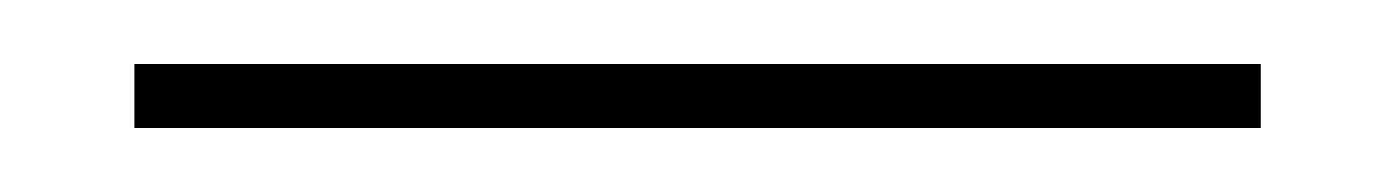

<svg xmlns="http://www.w3.org/2000/svg" viewBox="-20 -6 435 60"><path d="M22 14V34H374V14Z"/></svg>

Font: Sprat Thin
Style: Regular
Weight: 100
Designer: Ethan Nakache
Foundry: Collletttivo
Version: Version 2.000;Glyphs 3.2 (3217)